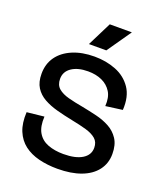

<svg xmlns="http://www.w3.org/2000/svg" viewBox="-132 -781 753 882"><g transform="rotate(20 245.0 -340.0)"><path d="M252 13Q203 13 161 2.5Q119 -8 89 -31Q59 -54 43.5 -91.5Q28 -129 31 -183L115 -192Q112 -143 129 -114Q146 -85 179 -72.5Q212 -60 255 -60Q314 -60 346.5 -80Q379 -100 379 -135Q379 -163 361 -178.5Q343 -194 311.5 -203Q280 -212 239 -220Q199 -228 162 -238Q125 -248 96.5 -264Q68 -280 51.5 -306Q35 -332 35 -373Q35 -421 60 -456Q85 -491 131 -510.5Q177 -530 238 -530Q295 -530 343 -511Q391 -492 419 -451Q447 -410 443 -344L361 -333Q364 -376 347.5 -402.5Q331 -429 301.5 -442.5Q272 -456 233 -456Q183 -456 153 -435.5Q123 -415 123 -380Q123 -350 141.5 -334Q160 -318 192 -309.5Q224 -301 264 -294Q300 -287 335.5 -278.5Q371 -270 400.5 -254Q430 -238 448.5 -210Q467 -182 467 -137Q467 -91 441 -57Q415 -23 367 -5Q319 13 252 13ZM278 -575H193L252 -693H360Z"/></g></svg>

Font: Bricolage Grotesque 96pt
Style: Regular
Weight: 400
Version: Version 1.001;gftools[0.9.33.dev8+g029e19f]